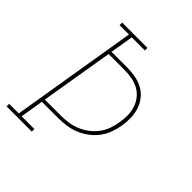

<svg xmlns="http://www.w3.org/2000/svg" viewBox="-200 -868 1001 1001"><g transform="rotate(45 300.0 -367.5)"><path d="M9 0V-19H80L195 -716H126V-735H312L313 -716H216L195 -588H310Q341 -588 371 -582.5Q401 -577 427 -563Q453 -549 471 -526.5Q489 -504 498.5 -476.5Q508 -449 509 -418Q510 -387 505 -356Q500 -326 489.5 -297Q479 -268 460.5 -243Q442 -218 416 -198.5Q390 -179 362 -167.5Q334 -156 304 -151.5Q274 -147 244 -147H122L101 -19H195V0ZM125 -166H244Q271 -166 299 -170Q327 -174 353 -185Q379 -196 402.5 -213.5Q426 -231 443.5 -254.5Q461 -278 470.5 -305Q480 -332 484 -359Q489 -387 488.5 -414.5Q488 -442 479.5 -467.5Q471 -493 454.5 -513.5Q438 -534 415 -546.5Q392 -559 365 -564Q338 -569 310 -569H192Z"/></g></svg>

Font: Iosevka Etoile Thin
Style: Italic
Weight: 100
Italic angle: -9°
Designer: Belleve Invis
Foundry: Belleve Invis
Version: Version 22.1.2; ttfautohint (v1.8.4)